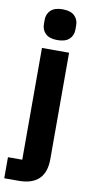

<svg xmlns="http://www.w3.org/2000/svg" viewBox="-112 -791 502 1032"><g transform="rotate(10 138.5 -274.5)"><path d="M57 -654V-676Q57 -709 78.5 -729Q100 -749 143 -749Q186 -749 207.5 -729Q229 -709 229 -676V-654Q229 -621 207.5 -601Q186 -581 143 -581Q100 -581 78.5 -601Q57 -621 57 -654ZM-9 200V85H69V-525H217V56Q217 200 69 200Z"/></g></svg>

Font: Anuphan
Style: Bold
Weight: 700
Designer: Mike Abbink, Paul van der Laan, Pieter van Rosmalen, Mint Tantisuwanna
Foundry: Bold Monday; Cadson Demak
Version: Version 3.002;hotconv 1.0.109;makeotfexe 2.5.65596